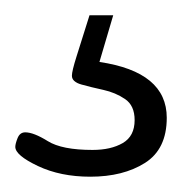

<svg xmlns="http://www.w3.org/2000/svg" viewBox="-20 -21 238 251"><path d="M98 210Q59 210 29.5 196Q0 182 0 171Q0 167 3 159.5Q6 152 13 152Q24 152 42.5 163.5Q61 175 101 175Q125 175 140.5 166Q156 157 156 136Q156 117 143.5 108.5Q131 100 115 96.5Q99 93 86.5 89.5Q74 86 74 78Q74 72 80 53Q86 34 97 -1H128L110 60Q198 73 198 133Q198 174 169.5 192Q141 210 98 210Z"/></svg>

Font: Asap ExtraLight
Style: Regular
Weight: 200
Designer: Pablo Cosgaya
Foundry: Omnibus-Type
Version: Version 3.001; ttfautohint (v1.8.4.7-5d5b)